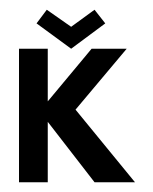

<svg xmlns="http://www.w3.org/2000/svg" viewBox="-20 -374 314 394"><path d="M196 -326 174 -354 126 -319 76 -354 55 -326 126 -274ZM257 0 135 -149 240 -274H168L78 -166V-274H19V0H78V-124L174 0Z"/></svg>

Font: Hussar Tani
Style: Dwa
Weight: 700
Foundry: Cannot Into Space Fonts
Version: Version 0.92